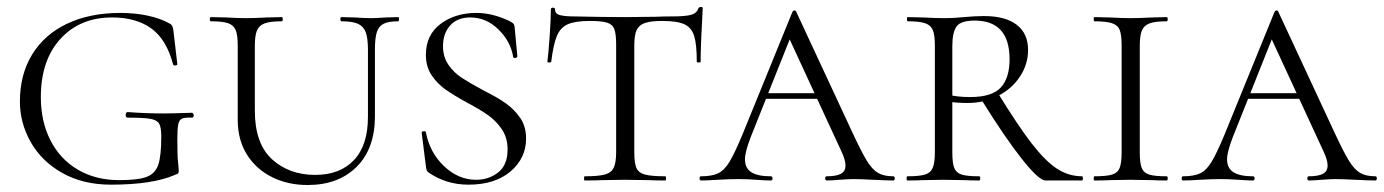

<svg xmlns="http://www.w3.org/2000/svg" viewBox="-20 -517 3964 550"><path d="M37 -226Q37 -304 72.5 -361.5Q108 -419 173 -449.5Q238 -480 325 -480Q367 -480 404 -472Q441 -464 467 -449Q472 -446 474 -441Q476 -436 477 -427L488 -333Q488 -330 482.5 -329.5Q477 -329 476 -332Q457 -404 413.5 -435.5Q370 -467 301 -467Q209 -467 153 -405.5Q97 -344 97 -239Q97 -169 124.5 -115Q152 -61 203 -31Q254 -1 322 -1Q376 -1 400.5 -10.5Q425 -20 433.5 -45.5Q442 -71 442 -126Q442 -152 436 -162.5Q430 -173 411.5 -176.5Q393 -180 346 -180Q340 -180 340 -188Q340 -191 341.5 -193.5Q343 -196 345 -196Q397 -192 450 -192Q474 -192 530 -194Q532 -194 533.5 -191.5Q535 -189 535 -187Q535 -180 530 -180Q509 -181 501 -177Q493 -173 490.5 -160.5Q488 -148 488 -116Q488 -71 490 -53Q492 -35 492 -28Q492 -22 490.5 -20.5Q489 -19 481 -16Q417 12 298 12Q218 12 158.5 -21.5Q99 -55 68 -110Q37 -165 37 -226Z M958 -456Q955 -456 955 -462Q955 -468 958 -468L996 -467Q1026 -465 1043 -465Q1057 -465 1085 -467L1121 -468Q1123 -468 1123 -462Q1123 -456 1121 -456Q1093 -456 1079 -449Q1065 -442 1059.5 -425Q1054 -408 1054 -375V-184Q1054 -91 1001.5 -39Q949 13 861 13Q805 13 759.5 -9.5Q714 -32 687.5 -74Q661 -116 661 -174V-387Q661 -417 655 -431Q649 -445 633.5 -450.5Q618 -456 584 -456Q581 -456 581 -462Q581 -468 584 -468L628 -467Q664 -465 684 -465Q709 -465 745 -467L787 -468Q790 -468 790 -462Q790 -456 787 -456Q754 -456 738 -450Q722 -444 716 -429.5Q710 -415 710 -385V-200Q710 -106 759 -61Q808 -16 883 -16Q954 -16 994 -58.5Q1034 -101 1034 -182V-375Q1034 -408 1027.5 -425Q1021 -442 1005 -449Q989 -456 958 -456Z M1365 -258Q1405 -238 1429 -221Q1453 -204 1470 -179.5Q1487 -155 1487 -120Q1487 -64 1442.5 -26Q1398 12 1322 12Q1259 12 1209 -22Q1204 -25 1202.5 -29Q1201 -33 1200 -41L1188 -136Q1187 -140 1193 -141Q1199 -142 1200 -138Q1211 -80 1252 -41Q1293 -2 1344 -2Q1380 -2 1407 -23Q1434 -44 1434 -89Q1434 -122 1418 -146Q1402 -170 1379 -186.5Q1356 -203 1318 -223Q1278 -245 1255 -261.5Q1232 -278 1216 -302Q1200 -326 1200 -360Q1200 -417 1242 -448.5Q1284 -480 1345 -480Q1390 -480 1439 -457Q1448 -452 1450.5 -449.5Q1453 -447 1454 -441L1462 -356Q1462 -352 1456.5 -351Q1451 -350 1450 -354Q1443 -398 1408 -432.5Q1373 -467 1327 -467Q1290 -467 1269.5 -444Q1249 -421 1249 -385Q1249 -354 1264.5 -331.5Q1280 -309 1303 -294Q1326 -279 1365 -258Z M1559 -340Q1559 -338 1553.5 -338Q1548 -338 1548 -340Q1551 -362 1554.5 -412.5Q1558 -463 1558 -490Q1558 -495 1564 -495Q1570 -495 1570 -490Q1570 -477 1585 -473.5Q1600 -470 1622 -470Q1710 -468 1773 -468L1860 -469Q1878 -470 1907 -470Q1943 -470 1959.5 -474.5Q1976 -479 1981 -494Q1983 -497 1988 -497Q1993 -497 1993 -494Q1987 -386 1987 -340Q1987 -338 1981.5 -338Q1976 -338 1976 -340Q1976 -390 1968.5 -414Q1961 -438 1940.5 -447.5Q1920 -457 1877 -457Q1844 -457 1827 -451Q1810 -445 1803.5 -430.5Q1797 -416 1797 -387V-81Q1797 -50 1803 -36Q1809 -22 1827.5 -17Q1846 -12 1886 -12Q1888 -12 1888 -6Q1888 0 1886 0Q1855 0 1838 -1L1770 -2L1705 -1Q1687 0 1655 0Q1653 0 1653 -6Q1653 -12 1655 -12Q1694 -12 1712.5 -17Q1731 -22 1738 -36.5Q1745 -51 1745 -81V-389Q1745 -419 1740 -433Q1735 -447 1719.5 -452Q1704 -457 1670 -457Q1628 -457 1606.5 -447.5Q1585 -438 1575 -413.5Q1565 -389 1559 -340Z M2174 -250H2356L2363 -234H2158ZM2539 0Q2521 0 2481 -2Q2443 -4 2425 -4Q2411 -4 2385 -2Q2361 0 2348 0Q2344 0 2344 -6Q2344 -12 2348 -12Q2375 -12 2388.5 -19Q2402 -26 2402 -43Q2402 -59 2390 -84L2232 -426L2254 -434L2130 -123Q2114 -81 2114 -61Q2114 -35 2132.5 -23.5Q2151 -12 2188 -12Q2193 -12 2193 -6Q2193 0 2188 0Q2173 0 2147 -2Q2119 -4 2095 -4Q2070 -4 2036 -2Q2006 0 1988 0Q1984 0 1984 -6Q1984 -12 1988 -12Q2019 -12 2037 -20.5Q2055 -29 2070 -54Q2085 -79 2107 -132L2250 -483Q2252 -487 2256 -487Q2260 -487 2261 -483L2422 -137Q2448 -81 2463.5 -56Q2479 -31 2495.5 -21.5Q2512 -12 2539 -12Q2543 -12 2543 -6Q2543 0 2539 0Z M2785 0Q2758 0 2743 -1L2682 -2L2624 -1Q2608 0 2579 0Q2577 0 2577 -6Q2577 -12 2579 -12Q2614 -12 2630 -17Q2646 -22 2652 -36.5Q2658 -51 2658 -81V-387Q2658 -417 2652 -431Q2646 -445 2630 -450.5Q2614 -456 2580 -456Q2578 -456 2578 -462Q2578 -468 2580 -468L2625 -467Q2661 -465 2682 -465Q2701 -465 2716 -466Q2731 -467 2741 -468Q2773 -471 2799 -471Q2860 -471 2892.5 -446Q2925 -421 2925 -374Q2925 -333 2902 -298Q2879 -263 2839.5 -242.5Q2800 -222 2752 -222Q2720 -222 2697 -226L2696 -246Q2721 -239 2759 -239Q2822 -239 2847 -266.5Q2872 -294 2872 -347Q2872 -458 2772 -458Q2732 -458 2720 -441Q2708 -424 2708 -385V-81Q2708 -50 2713.5 -36Q2719 -22 2734.5 -17Q2750 -12 2785 -12Q2788 -12 2788 -6Q2788 0 2785 0ZM3080 0H2975Q2956 0 2907 -62Q2858 -124 2791 -232L2837 -253Q2896 -157 2935 -106.5Q2974 -56 3007.5 -34Q3041 -12 3080 -12Q3082 -12 3082 -6Q3082 0 3080 0Z M3322 -12Q3325 -12 3325 -6Q3325 0 3322 0Q3295 0 3280 -1L3218 -2L3159 -1Q3143 0 3115 0Q3113 0 3113 -6Q3113 -12 3115 -12Q3150 -12 3166 -17Q3182 -22 3187.5 -36.5Q3193 -51 3193 -81V-387Q3193 -417 3187.5 -431Q3182 -445 3165.5 -450.5Q3149 -456 3115 -456Q3113 -456 3113 -462Q3113 -468 3115 -468L3159 -467Q3197 -465 3218 -465Q3243 -465 3281 -467L3322 -468Q3325 -468 3325 -462Q3325 -456 3322 -456Q3289 -456 3273 -450Q3257 -444 3251 -429.5Q3245 -415 3245 -385V-81Q3245 -50 3250.5 -36Q3256 -22 3271.5 -17Q3287 -12 3322 -12Z M3555 -250H3737L3744 -234H3539ZM3920 0Q3902 0 3862 -2Q3824 -4 3806 -4Q3792 -4 3766 -2Q3742 0 3729 0Q3725 0 3725 -6Q3725 -12 3729 -12Q3756 -12 3769.5 -19Q3783 -26 3783 -43Q3783 -59 3771 -84L3613 -426L3635 -434L3511 -123Q3495 -81 3495 -61Q3495 -35 3513.5 -23.5Q3532 -12 3569 -12Q3574 -12 3574 -6Q3574 0 3569 0Q3554 0 3528 -2Q3500 -4 3476 -4Q3451 -4 3417 -2Q3387 0 3369 0Q3365 0 3365 -6Q3365 -12 3369 -12Q3400 -12 3418 -20.5Q3436 -29 3451 -54Q3466 -79 3488 -132L3631 -483Q3633 -487 3637 -487Q3641 -487 3642 -483L3803 -137Q3829 -81 3844.5 -56Q3860 -31 3876.5 -21.5Q3893 -12 3920 -12Q3924 -12 3924 -6Q3924 0 3920 0Z"/></svg>

Font: Cormorant SC Light
Style: Regular
Weight: 300
Designer: Christian Thalmann (Catharsis Fonts)
Foundry: Catharsis Fonts
Version: Version 4.000